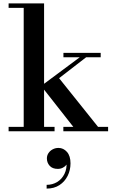

<svg xmlns="http://www.w3.org/2000/svg" viewBox="-20 -770 674 1126"><path d="M30.5 0V-26H119V-724H30.5V-750H238.5V-26H300V0ZM351.5 0V-26H410L221.5 -266L447.5 -434H352V-460H570.5V-434H485L326.5 -311.5L555 -26H614V0ZM253.5 336V314Q288 314 315.5 297.2Q343 280.5 358.2 249.5Q373.5 218.5 370 176.5H377Q377.5 186 369.8 196.2Q362 206.5 348.5 213.5Q335 220.5 319 220.5Q287.5 220.5 271.2 202.2Q255 184 255 159Q255 142 264.2 128Q273.5 114 289 105.8Q304.5 97.5 323 97.5Q352 97.5 372.8 121Q393.5 144.5 393.5 188Q393.5 227.5 376.8 261.2Q360 295 328.8 315.5Q297.5 336 253.5 336Z"/></svg>

Font: Bodoni Moda SC 9pt SemiBold
Style: Regular
Weight: 600
Designer: Owen Earl
Foundry: indestructible type
Version: Version 2.005